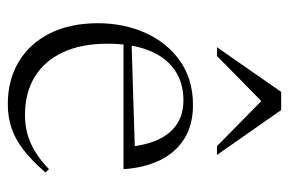

<svg xmlns="http://www.w3.org/2000/svg" viewBox="-144 -586 740 492"><g transform="rotate(90 226.0 -340.0)"><path d="M249 -464.5Q300.5 -464.5 336 -442Q371.5 -419.5 390.8 -379.5Q410 -339.5 413.5 -286.5H85.5V-307L376.5 -316L356.5 -297Q352.5 -343 338 -374.8Q323.5 -406.5 298.2 -423.2Q273 -440 237 -440Q191 -440 158.5 -417Q126 -394 109 -350.8Q92 -307.5 92 -245.5Q92 -178 114.2 -130.8Q136.5 -83.5 177.2 -58.8Q218 -34 275 -34Q300 -34 322.5 -40Q345 -46 367.5 -59.5Q390 -73 413.5 -95.5L422 -86.5Q392 -52 364.8 -30.8Q337.5 -9.5 309 0.2Q280.5 10 246.5 10Q185 10 138.2 -18Q91.5 -46 65.5 -97.8Q39.5 -149.5 39.5 -221Q39.5 -287.5 64.5 -343Q89.5 -398.5 136.5 -431.5Q183.5 -464.5 249 -464.5ZM101 -526 215.5 -690.5H262L377 -526H354.5L227.5 -651H250.5L123.5 -526Z"/></g></svg>

Font: Newsreader 36pt Light
Style: Regular
Weight: 300
Designer: Hugues Gentile
Foundry: Production Type
Version: Version 1.003